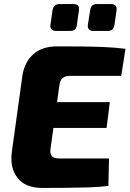

<svg xmlns="http://www.w3.org/2000/svg" viewBox="-20 -921 637 944"><path d="M260 -693Q319 -693 379 -692.5Q439 -692 495 -689.5Q551 -687 597 -681L576 -548H328Q301 -548 288.5 -538Q276 -528 272 -502L228 -187Q225 -165 235 -153.5Q245 -142 270 -142H516L513 -7Q466 -1 410.5 0.5Q355 2 297.5 2.5Q240 3 188 3Q105 3 66.5 -46Q28 -95 38 -173L90 -548Q100 -615 143.5 -654Q187 -693 260 -693ZM91 -419H520L504 -292H71ZM340 -901Q358 -901 364 -893.5Q370 -886 368 -870L358 -799Q356 -783 348.5 -776Q341 -769 325 -769H256Q224 -769 228 -799L238 -869Q241 -886 249 -893.5Q257 -901 275 -901ZM525 -901Q541 -901 548 -893.5Q555 -886 553 -870L543 -800Q540 -783 532.5 -776Q525 -769 509 -769H440Q409 -769 412 -799L423 -869Q425 -887 433.5 -894Q442 -901 457 -901Z"/></svg>

Font: Exo 2 ExtraBold
Style: Italic
Weight: 800
Italic angle: -8°
Designer: Natanael Gama
Foundry: Natanael Gama
Version: Version 2.010